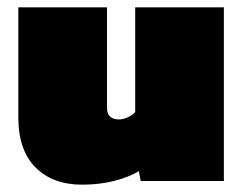

<svg xmlns="http://www.w3.org/2000/svg" viewBox="-20 -494 666 524"><path d="M204 10Q124 10 77 -37Q30 -84 30 -174V-474H272V-200Q272 -168 305 -168Q316 -168 329 -174Q342 -180 349 -188V-474H591V0H364L359 -27Q333 -11 292.5 -0.5Q252 10 204 10Z"/></svg>

Font: Kanit Black
Style: Regular
Weight: 900
Designer: Katatrad Team
Foundry: CadsonDemak
Version: Version 2.000; ttfautohint (v1.8.3)